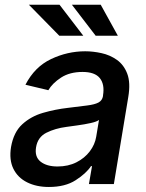

<svg xmlns="http://www.w3.org/2000/svg" viewBox="-20 -766 609 799"><path d="M183.2 12.1Q131.4 12.1 92.7 -7.3Q54 -26.6 35.7 -63.7Q17.4 -100.9 25.9 -154.1Q36.6 -215.9 72.8 -248.9Q109 -282 159.4 -296.5Q209.9 -311.1 262.4 -317.1Q312.1 -323.2 343 -327.1Q373.9 -331 389.7 -339.3Q405.5 -347.7 408.7 -366.5V-369Q416.2 -415.1 395.4 -440.9Q374.6 -466.6 323.5 -466.6Q270.2 -466.6 234.2 -443.2Q198.2 -419.7 181.1 -390.6L85.9 -413.4Q124.3 -487.9 192.5 -520.2Q260.7 -552.6 334.5 -552.6Q367.2 -552.6 402.3 -544.9Q437.5 -537.3 466.4 -516.9Q495.4 -496.4 509.6 -459.2Q523.8 -421.9 513.8 -362.2L453.8 0H350.1L362.9 -74.6H358.7Q338.4 -44 294.7 -16Q251.1 12.1 183.2 12.1ZM219.5 -73.2Q263.8 -73.2 298.1 -90.6Q332.4 -108 353.7 -136.2Q375 -164.4 380.3 -196.7L392 -267Q383.2 -259.6 357.2 -253.9Q331.3 -248.2 302.6 -244.3Q273.8 -240.4 256.4 -237.9Q209.5 -231.9 173.1 -213.6Q136.7 -195.3 130 -152.7Q123.6 -113.3 149 -93.2Q174.4 -73.2 219.5 -73.2ZM326.7 -617.2H226.9L100.1 -746.4H227.6ZM470.5 -617.2H378.2L279.1 -746.4H399.1Z"/></svg>

Font: Inter UI Medium
Style: Italic
Weight: 500
Italic angle: 9.39999°
Designer: Rasmus Andersson
Foundry: rsms
Version: 3.2;8d6f07862